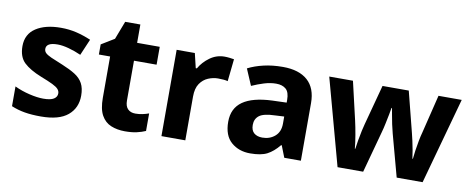

<svg xmlns="http://www.w3.org/2000/svg" viewBox="-60 -924 2931 1196"><g transform="rotate(10 1405.5 -326.0)"><path d="M460 -161Q460 -83 404.5 -36.5Q349 10 234 10Q176 10 132 2.5Q88 -5 47 -22V-147Q91 -126 141.5 -114Q192 -102 230 -102Q276 -102 296.5 -115Q317 -128 317 -150Q317 -165 306.5 -177Q296 -189 269.5 -202Q243 -215 194 -234Q121 -263 83.5 -298.5Q46 -334 46 -402Q46 -478 105.5 -517Q165 -556 263 -556Q315 -556 361 -545Q407 -534 454 -514L410 -411Q372 -428 332 -439Q292 -450 261 -450Q189 -450 189 -410Q189 -395 199.5 -384.5Q210 -374 236.5 -362Q263 -350 311 -331Q360 -311 393.5 -290Q427 -269 443.5 -238.5Q460 -208 460 -161Z M811 -110Q834 -110 855.5 -114.5Q877 -119 896 -126V-15Q871 -4 840 3Q809 10 766 10Q717 10 678 -6Q639 -22 617 -61.5Q595 -101 595 -172V-433H524V-497L606 -547L650 -662H746V-546H889V-433H746V-181Q746 -145 763.5 -127.5Q781 -110 811 -110Z M1298 -556Q1313 -556 1330 -554Q1347 -552 1358 -550L1343 -409Q1332 -412 1317 -413.5Q1302 -415 1281 -415Q1250 -415 1219 -402Q1188 -389 1167.5 -359Q1147 -329 1147 -277V0H996V-546H1111L1133 -454H1140Q1164 -496 1205.5 -526Q1247 -556 1298 -556Z M1667 -556Q1769 -556 1823.5 -507.5Q1878 -459 1878 -364V0H1773L1744 -74H1740Q1704 -30 1665.5 -10Q1627 10 1558 10Q1486 10 1438 -32Q1390 -74 1390 -161Q1390 -246 1452 -289.5Q1514 -333 1637 -338L1728 -341V-358Q1728 -407 1705.5 -426.5Q1683 -446 1644 -446Q1607 -446 1568 -434Q1529 -422 1491 -405L1447 -508Q1490 -530 1545.5 -543Q1601 -556 1667 -556ZM1671 -250Q1599 -248 1571.5 -227Q1544 -206 1544 -168Q1544 -133 1563.5 -116.5Q1583 -100 1616 -100Q1663 -100 1695.5 -128Q1728 -156 1728 -208V-253Z M2412 -266Q2405 -292 2398.5 -322.5Q2392 -353 2387.5 -380Q2383 -407 2380 -422H2377Q2375 -407 2369.5 -380Q2364 -353 2357.5 -321Q2351 -289 2343 -261L2272 0H2110L1961 -547H2111L2167 -306Q2176 -267 2184.5 -217.5Q2193 -168 2196 -132H2199Q2202 -155 2207.5 -187.5Q2213 -220 2219.5 -249.5Q2226 -279 2230 -293L2298 -547H2464L2529 -291Q2534 -271 2540.5 -242.5Q2547 -214 2552 -185Q2557 -156 2560 -133H2563Q2565 -156 2569.5 -187Q2574 -218 2580 -249.5Q2586 -281 2593 -306L2652 -547H2799L2648 0H2484Z"/></g></svg>

Font: Noto Sans Thai Looped
Style: Bold
Weight: 700
Designer: Sasikarn Vongin, Ben Mitchell
Foundry: The Fontpad Ltd
Version: Version 1.001; ttfautohint (v1.8.4.7-5d5b)